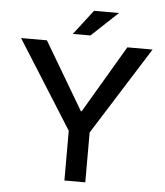

<svg xmlns="http://www.w3.org/2000/svg" viewBox="-58 -921 834 973"><g transform="rotate(5 359.0 -435.0)"><path d="M306.1 0V-253.1L24.3 -700H155.9L358.7 -357.1H362.7L565 -700H693.4L412.3 -253.7V0ZM283.7 -743.7 380.8 -869.7H507.9L373.4 -743.7Z"/></g></svg>

Font: REM Medium
Style: Regular
Weight: 500
Designer: Octavio Pardo
Foundry: Ashler Design
Version: Version 1.005;gftools[0.9.28]